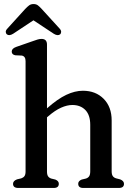

<svg xmlns="http://www.w3.org/2000/svg" viewBox="-20 -930 664 950"><path d="M212.5 -709.5V-394Q265 -440.5 308 -460.8Q351 -481 390 -481Q453.5 -481 493 -441Q532.5 -401 532.5 -334V-82.5Q532.5 -66.5 538.2 -58.5Q544 -50.5 555 -47.5L574.5 -42.5Q593.5 -35 593.5 -20.5Q593.5 0 568 0H392Q367 0 367 -21Q367 -34.5 384 -41.5L405 -46.5Q416 -50 421.2 -58Q426.5 -66 426.5 -82.5V-312.5Q426.5 -361 402.2 -385.8Q378 -410.5 338 -410.5Q312 -410.5 282.2 -397.2Q252.5 -384 219 -355L212.5 -349.5V-81.5Q212.5 -65.5 217.8 -57.8Q223 -50 233.5 -46.5L254 -41.5Q271 -34.5 271 -21Q271 0 246 0H70.5Q44.5 0 44.5 -20.5Q44.5 -35 64 -42.5L85 -47.5Q95.5 -51 101 -58.5Q106.5 -66 106.5 -81.5V-627.5Q106.5 -651.5 88 -655L55.5 -656.5Q38 -660 38 -675Q38 -690 60.5 -698L139.5 -725.5Q154.5 -731 165.2 -734.2Q176 -737.5 185.5 -737.5Q212.5 -737.5 212.5 -709.5ZM45 -763Q25.5 -751 14 -760Q9 -764 8.5 -771.8Q8 -779.5 16 -788L104.5 -885.5Q115.5 -897 124.2 -903.5Q133 -910 146 -910Q159 -910 167.5 -903.5Q176 -897 186.5 -885.5L275.5 -788Q283 -779.5 282.5 -771.8Q282 -764 277.5 -760Q265.5 -751 246 -763L145.5 -829.5Z"/></svg>

Font: Fraunces 9pt S050
Style: Regular
Weight: 400
Version: Version 1.000; ttfautohint (v1.8.3)